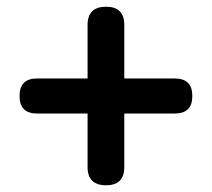

<svg xmlns="http://www.w3.org/2000/svg" viewBox="-20 -659 629 570"><path d="M295 -109Q240 -109 240 -163V-322H90Q38 -322 38 -374Q38 -426 90 -426H240V-585Q240 -639 295 -639Q349 -639 349 -585V-426H499Q551 -426 551 -374Q551 -322 499 -322H450H349V-163Q349 -109 295 -109Z"/></svg>

Font: GenSenRounded TW B
Style: Regular
Weight: 700
Version: Version 1.501;PS 1;hotconv 16.6.51;makeotf.lib2.5.65220